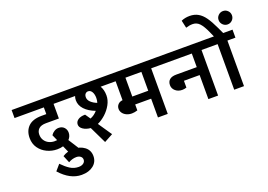

<svg xmlns="http://www.w3.org/2000/svg" viewBox="-185 -1444 3110 2229"><g transform="rotate(-20 1370.0 -329.0)"><path d="M184 -284Q184 -242 204.5 -211.5Q225 -181 257.5 -166Q290 -151 325 -151Q335 -151 357 -153L325 -225Q342 -251 367.5 -266Q393 -281 421 -281Q463 -281 488 -254.5Q513 -228 513 -190Q513 -144 480 -109L575 40L467 96L397 -62Q366 -52 323 -52Q258 -52 198.5 -80Q139 -108 102 -160.5Q65 -213 65 -284Q65 -374 119.5 -427Q174 -480 285 -480H342V-563H-20V-662H607V-563H462V-382H303Q242 -382 213 -355Q184 -328 184 -284Z M224 185 286 113Q336 165 383 195Q430 225 487 225Q524 225 546.5 208Q569 191 569 164Q569 139 549 123.5Q529 108 499 108Q448 108 400 136L363 47Q422 8 499 8Q581 8 635.5 50Q690 92 690 164Q690 236 634.5 280Q579 324 489 324Q348 324 224 185Z M1112 -563H1044Q1073 -514 1073 -446Q1073 -388 1042.5 -332.5Q1012 -277 964.5 -234Q917 -191 866 -168L980 0L873 58L772 -151Q716 -156 679.5 -181Q643 -206 643 -240Q643 -276 675 -298Q707 -320 763 -320L807 -256Q856 -274 895 -319Q811 -351 765 -401Q719 -451 719 -512Q719 -541 728 -563H587V-662H1112ZM887 -563Q868 -563 854 -548.5Q840 -534 840 -506Q840 -473 868.5 -445.5Q897 -418 943 -400Q952 -427 952 -458Q952 -504 934.5 -533.5Q917 -563 887 -563Z M1767 -563H1668V0H1547V-232H1350V-159Q1312 -147 1280 -147Q1243 -147 1213.5 -161Q1184 -175 1167.5 -198.5Q1151 -222 1151 -249Q1151 -281 1172 -303.5Q1193 -326 1229 -329V-563H1092V-662H1767ZM1547 -563H1350V-330H1547Z M2390 -563H2290V0H2170V-297H1976V-213Q1949 -204 1923 -204Q1873 -204 1839.5 -233Q1806 -262 1806 -304Q1806 -348 1834 -371.5Q1862 -395 1916 -395H2170V-563H1747V-662H2390Z M2390 0ZM2709 -563H2610V0H2489V-563H2370V-662H2479L2451 -725Q2415 -806 2380 -843.5Q2345 -881 2295 -881Q2253 -881 2211 -867L2190 -961Q2237 -982 2294 -982Q2353 -982 2398 -956.5Q2443 -931 2480 -879Q2517 -827 2557 -741L2594 -662H2709ZM2678 -903Q2712 -903 2736 -879Q2760 -855 2760 -821Q2760 -787 2736 -762.5Q2712 -738 2678 -738Q2644 -738 2619.5 -762.5Q2595 -787 2595 -821Q2595 -855 2619.5 -879Q2644 -903 2678 -903Z"/></g></svg>

Font: MartelSansBold
Style: Bold
Weight: 700
Designer: Dan Reynolds and Mathieu Réguer
Foundry: Dan Reynolds and Mathieu Réguer
Version: Version 1.002; ttfautohint (v1.1) -l 5 -r 5 -G 72 -x 0 -D la